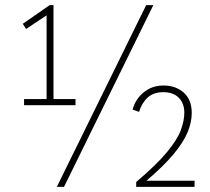

<svg xmlns="http://www.w3.org/2000/svg" viewBox="-20 -730 821 750"><path d="M74 -343H162V-670L82 -617L69 -637L174 -710H189V-343H275V-319H74ZM202 0 551 -710H579L230 0ZM512 -19Q592 -87 632.5 -136Q673 -185 686.5 -222Q700 -259 700 -290Q700 -326 678.5 -348Q657 -370 618 -370Q581 -370 558 -350Q535 -330 523 -293L498 -302Q509 -343 541.5 -369.5Q574 -396 619 -396Q666 -396 697.5 -368.5Q729 -341 729 -288Q729 -253 713 -214Q697 -175 658.5 -128.5Q620 -82 552 -24H740V0H512Z"/></svg>

Font: Livvic Thin
Style: Regular
Weight: 250
Designer: Jacques Le Bailly, Baron von Fonthausen
Version: Version 1.001; ttfautohint (v1.8.2)